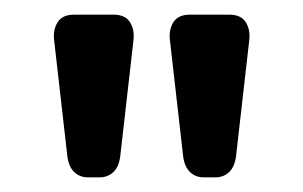

<svg xmlns="http://www.w3.org/2000/svg" viewBox="-20 -730 414 262"><path d="M144 -516Q142 -502 134.5 -495Q127 -488 116 -488H100Q89 -488 81.5 -495Q74 -502 72 -516L54 -674Q52 -689 58.5 -699.5Q65 -710 81 -710H135Q151 -710 157.5 -699.5Q164 -689 162 -674ZM302 -516Q300 -502 292.5 -495Q285 -488 274 -488H258Q247 -488 239.5 -495Q232 -502 230 -516L212 -674Q210 -689 216.5 -699.5Q223 -710 239 -710H293Q309 -710 315.5 -699.5Q322 -689 320 -674Z"/></svg>

Font: Rubik
Style: Regular
Weight: 400
Designer: Hubert & Fischer
Foundry: Hubert & Fischer
Version: Version 1.002; ttfautohint (v1.6)